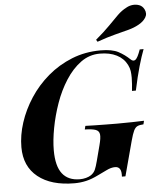

<svg xmlns="http://www.w3.org/2000/svg" viewBox="-63 -1017 927 1086"><g transform="rotate(-5 401.0 -474.0)"><path d="M348 -6Q366 -6 383 -10.5Q400 -15 412 -23Q429 -35 436.5 -52Q444 -69 452 -100L475 -188Q486 -229 483.5 -249Q481 -269 461.5 -276Q442 -283 400 -284L405 -304Q427 -303 458 -302.5Q489 -302 523 -301.5Q557 -301 585 -301Q632 -301 672.5 -302Q713 -303 738 -304L733 -284Q711 -283 698.5 -277Q686 -271 677.5 -253Q669 -235 659 -198L606 0H586Q588 -29 579.5 -43Q571 -57 552 -57Q529 -57 503 -44Q477 -31 453 -20Q415 -1 382.5 6.5Q350 14 316 14Q184 14 109 -46Q34 -106 34 -215Q34 -283 57 -354Q80 -425 123 -491Q166 -557 227 -609Q288 -661 364 -691.5Q440 -722 528 -722Q593 -722 628.5 -703Q664 -684 692 -657Q707 -642 720 -652Q733 -662 749 -708H771Q756 -669 740 -613.5Q724 -558 707 -478H685Q687 -498 688.5 -516.5Q690 -535 690 -553Q690 -574 687.5 -591Q685 -608 676 -626Q657 -664 617.5 -684Q578 -704 522 -704Q462 -704 413.5 -668.5Q365 -633 327.5 -574.5Q290 -516 265.5 -446.5Q241 -377 228 -307.5Q215 -238 215 -182Q215 -92 248.5 -49Q282 -6 348 -6ZM508 -784Q557 -825 588 -857Q619 -889 643.5 -913Q668 -937 696 -951Q712 -960 731 -962Q750 -964 768 -957.5Q786 -951 796 -932Q809 -906 795 -884Q781 -862 753 -847Q728 -833 694.5 -824Q661 -815 617.5 -804Q574 -793 515 -772Z"/></g></svg>

Font: Playfair Display ExtraBold
Style: Italic
Weight: 800
Italic angle: -14°
Designer: Claus Eggers Sørensen
Foundry: Claus Eggers Sørensen
Version: Version 1.203